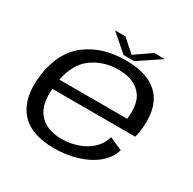

<svg xmlns="http://www.w3.org/2000/svg" viewBox="-157 -865 1032 1029"><g transform="rotate(30 359.0 -350.5)"><path d="M302.5 5.5Q155 5.5 90.2 -73.5Q25.5 -152.5 44 -295.5Q64 -447 159.8 -521.2Q255.5 -595.5 401.5 -595.5Q547.5 -595.5 612.8 -520.5Q678 -445.5 656 -298.5Q653 -278.5 648.5 -266H135.5Q128 -167 168.5 -116.5Q215 -58 312 -58Q365 -58 412.5 -75Q460 -92 493.2 -123.5Q526.5 -155 538 -199L618 -164.5Q601.5 -109.5 554.2 -71.5Q507 -33.5 441 -14Q375 5.5 302.5 5.5ZM144 -327.5H563.5Q576.5 -431 532 -480.5Q485.5 -532.5 393 -532.5Q298 -532.5 227 -479Q165 -432 144 -327.5ZM375.5 -614 270.5 -705.5H334.5L412.5 -636.5L513 -705.5H578.5L441.5 -614Z"/></g></svg>

Font: Anybody ExtraExpanded Regular
Style: Italic
Weight: 400
Width: 8
Italic angle: -10°
Designer: Tyler Finck
Foundry: Etcetera Type Company
Version: Version 1.010; ttfautohint (v1.8.3) -l 8 -r 50 -G 200 -x 14 